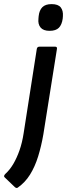

<svg xmlns="http://www.w3.org/2000/svg" viewBox="-65 -717 326 934"><path d="M114 -479Q116 -490 127 -490H203Q214 -490 212 -479L146 -64Q136 -6 120.5 44Q105 94 81 132.5Q57 171 21 196Q15 200 7 193L-42 146Q-46 143 -45 138.5Q-44 134 -39 129Q-17 109 0 80Q17 51 30 14Q43 -23 50 -69ZM176 -567Q146 -567 132.5 -583Q119 -599 122 -626L123 -638Q126 -667 141 -682Q156 -697 186 -697Q218 -697 230.5 -681Q243 -665 241 -638L240 -626Q236 -597 221.5 -582Q207 -567 176 -567Z"/></svg>

Font: Sofia Sans SemiBold
Style: Italic
Weight: 600
Italic angle: -9°
Designer: Botio Nikoltchev, Ani Petrova
Foundry: lettersoup
Version: Version 4.100-B